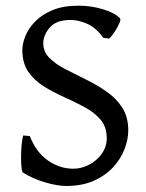

<svg xmlns="http://www.w3.org/2000/svg" viewBox="-20 -628 504 663"><path d="M356.9 -494.6 336.4 -497.6Q312 -532.2 281.5 -545.7Q251 -559.1 224.1 -559.1Q173.8 -559.1 151.6 -532.7Q129.4 -506.3 129.4 -479Q129.4 -449.2 150.6 -428Q171.9 -406.7 205.3 -389.4Q238.8 -372.1 276.1 -353.8Q313.5 -335.4 346.9 -312.5Q380.4 -289.6 401.6 -257.1Q422.9 -224.6 422.9 -177.7Q422.9 -146.5 409.9 -112.8Q397 -79.1 370.4 -50.3Q343.8 -21.5 303.5 -3.7Q263.2 14.2 209 14.2Q177.7 14.2 135 1.5Q92.3 -11.2 59.1 -32.2Q56.2 -33.7 54.4 -48.3Q52.7 -63 52.7 -83.7Q52.7 -104.5 54.4 -125.2Q56.2 -146 60.1 -160.2L83 -158.2Q104.5 -102.5 145.3 -74Q186 -45.4 233.4 -45.4Q261.2 -45.4 287.8 -59.3Q314.5 -73.2 331.5 -97.2Q348.6 -121.1 348.6 -150.9Q348.6 -189.5 327.6 -214.4Q306.6 -239.3 273.4 -257.3Q240.2 -275.4 202.9 -292Q165.5 -308.6 132.3 -329.1Q99.1 -349.6 78.1 -379.6Q57.1 -409.7 57.1 -455.1Q57.1 -477.1 67.6 -503.4Q78.1 -529.8 101.3 -553.7Q124.5 -577.6 161.4 -593Q198.2 -608.4 251 -608.4Q295.4 -608.4 336.2 -595.9Q377 -583.5 394 -564.9Q398.4 -561.5 391.8 -546.9Q385.3 -532.2 375 -516.8Q364.7 -501.5 356.9 -494.6Z"/></svg>

Font: Namdhinggo
Style: Regular
Weight: 400
Designer: Victor Gaultney
Foundry: SIL International
Version: Version 3.001